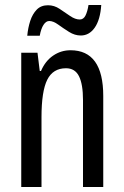

<svg xmlns="http://www.w3.org/2000/svg" viewBox="-20 -748 496 768"><path d="M262 -547Q393 -547 393 -364V0H312V-348Q312 -411 296 -443Q280 -475 244 -475Q192 -475 169 -429Q146 -383 146 -279V0H65V-537H130L139 -464H144Q161 -504 192.5 -525.5Q224 -547 262 -547ZM89 -605Q92 -637 101 -664.5Q110 -692 127 -709.5Q144 -727 172 -727Q197 -727 218.5 -712.5Q240 -698 260.5 -684Q281 -670 299 -670Q314 -670 322 -686Q330 -702 334 -728H385Q381 -669 359 -637.5Q337 -606 303 -606Q279 -606 256 -620.5Q233 -635 213 -649.5Q193 -664 177 -664Q164 -664 154 -648.5Q144 -633 139 -605Z"/></svg>

Font: Noto Sans Lao ExtraCondensed
Style: Regular
Weight: 400
Width: 2
Designer: Monotype Design Team
Foundry: Monotype Imaging Inc.
Version: Version 2.004; ttfautohint (v1.8.4.7-5d5b)